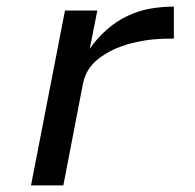

<svg xmlns="http://www.w3.org/2000/svg" viewBox="-20 -562 590 582"><path d="M74 0 177 -530H275L252 -414Q274 -446 303.5 -472Q333 -498 367 -514Q401 -530 436.5 -536Q472 -542 507 -542V-445Q491 -445 475.5 -444.5Q460 -444 444 -442.5Q428 -441 411.5 -438Q395 -435 379 -431Q363 -427 346.5 -421Q330 -415 315.5 -407.5Q301 -400 286 -389.5Q271 -379 259.5 -366Q248 -353 241 -337.5Q234 -322 231 -306L172 0Z"/></svg>

Font: Lode Dark Term
Style: Bold Italic
Weight: 700
Italic angle: -11°
Monospace: yes
Designer: Belleve Invis
Foundry: Belleve Invis
Version: Version 29.2.0